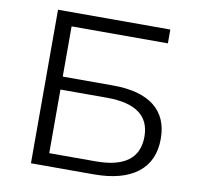

<svg xmlns="http://www.w3.org/2000/svg" viewBox="-78 -781 884 862"><g transform="rotate(10 363.5 -350.0)"><path d="M118 0V-700H630V-637H191V-408H420Q544 -408 608.5 -357.5Q673 -307 673 -209Q673 -107 603.5 -53.5Q534 0 404 0ZM191 -59H403Q599 -59 599 -206Q599 -349 403 -349H191Z"/></g></svg>

Font: Montserrat
Style: Regular
Weight: 400
Designer: Julieta Ulanovsky
Foundry: Julieta Ulanovsky
Version: Version 9.000; ttfautohint (v1.8.4.7-5d5b)